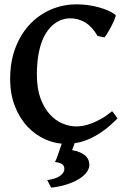

<svg xmlns="http://www.w3.org/2000/svg" viewBox="-20 -650 598 887"><path d="M392.6 111.8Q392.6 129.9 379.4 147Q366.2 164.1 342.8 178.2Q319.3 192.4 286.9 202.6Q254.4 212.9 216.3 216.8L198.2 182.1Q240.7 175.8 259 161.4Q277.3 147 277.3 131.3Q277.3 114.7 266.1 107.7Q254.9 100.6 233.4 98.6L234.9 96.7Q236.3 94.7 240.5 84.5Q244.6 74.2 252 52.7Q257.3 37.6 265.1 13.7Q227.1 10.3 189.9 -5.9Q143.6 -26.4 107.2 -64.9Q70.8 -103.5 48.8 -159.4Q26.9 -215.3 26.9 -286.1Q26.9 -364.3 50.8 -427.7Q74.7 -491.2 116.7 -536.4Q158.7 -581.5 215.3 -606Q272 -630.4 337.4 -629.9Q363.8 -629.9 389.6 -626Q415.5 -622.1 439 -615.5Q462.4 -608.9 481.7 -600.1Q501 -591.3 513.7 -581.1Q515.6 -579.6 513.4 -572.3Q511.2 -564.9 506.8 -554.7Q502.4 -544.4 496.3 -532.5Q490.2 -520.5 483.9 -509.5Q477.5 -498.5 471.9 -489.7Q466.3 -481 462.4 -477.1L430.7 -483.9Q405.8 -526.9 373.8 -546.1Q341.8 -565.4 303.7 -565.4Q287.1 -565.4 269.3 -560.1Q251.5 -554.7 234.4 -542.5Q217.3 -530.3 201.9 -510.5Q186.5 -490.7 175 -461.9Q163.6 -433.1 157 -394Q150.4 -355 150.4 -304.2Q150.4 -241.7 166.7 -196.8Q183.1 -151.9 209.2 -122.8Q235.4 -93.8 267.8 -79.8Q300.3 -65.9 332.5 -65.9Q345.7 -65.9 363.5 -68.8Q381.3 -71.8 402.6 -79.8Q423.8 -87.9 447.8 -101.3Q471.7 -114.7 497.6 -136.2Q500 -134.3 503.9 -129.4Q507.8 -124.5 511.5 -119.1Q515.1 -113.8 518.3 -109.1Q521.5 -104.5 522.9 -103Q491.7 -71.3 461.4 -48.8Q431.2 -26.4 401.4 -12.2Q371.6 2 342.8 8.3Q334 10.3 325.2 11.2L313 43.5Q351.1 50.3 371.8 67.1Q392.6 84 392.6 111.8Z"/></svg>

Font: Gentium Basic
Style: Bold
Weight: 700
Designer: J. Victor Gaultney and Annie Olsen
Foundry: SIL International
Version: Version 1.100